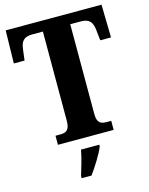

<svg xmlns="http://www.w3.org/2000/svg" viewBox="-135 -799 860 1105"><g transform="rotate(-15 294.5 -246.5)"><path d="M129 0H461V-54H434C400 -54 377 -62 377 -118V-652H440C493 -652 508 -626 513 -582L520 -518H584L580 -714H9L5 -518H69L77 -582C82 -626 97 -652 150 -652H214V-120C214 -62 190 -54 155 -54H129ZM211 208V221H270C301 178 343 113 359 71V61H250C243 105 223 168 211 208Z"/></g></svg>

Font: Noto Serif Sinhala Condensed ExtraBold
Style: Regular
Weight: 800
Width: 3
Designer: Jelle Bosma - Monotype Design Team
Foundry: Monotype Imaging Inc.
Version: Version 2.007